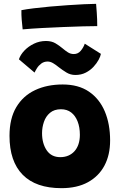

<svg xmlns="http://www.w3.org/2000/svg" viewBox="-20 -970 625 1000"><path d="M300 10Q167 10 98.2 -59.8Q29.5 -129.5 29.5 -262.5Q29.5 -352.5 64.8 -411.8Q100 -471 162.5 -500.5Q225 -530 306.5 -530Q388.5 -530 443.2 -492.8Q498 -455.5 525.8 -389.8Q553.5 -324 553.5 -238.5Q553.5 -163 524 -107.5Q494.5 -52 438 -21Q381.5 10 300 10ZM294 -151.5Q317 -151.5 335.8 -159.5Q354.5 -167.5 368 -182.5Q381.5 -197.5 388.8 -219.2Q396 -241 396 -268Q396 -307.5 384.2 -337.5Q372.5 -367.5 350.8 -384.2Q329 -401 297.5 -401Q262.5 -401 240.5 -382.5Q218.5 -364 208.8 -335.2Q199 -306.5 199 -276.5Q199 -223 223.2 -187.2Q247.5 -151.5 294 -151.5ZM78.5 -661Q86.5 -685 107.2 -706.8Q128 -728.5 157 -742.5Q186 -756.5 219.5 -756.5Q248.5 -756.5 268.8 -744.5Q289 -732.5 305.5 -718.5Q319.5 -706.5 333.5 -697.5Q347.5 -688.5 364.5 -688.5Q386.5 -688.5 400.8 -705.8Q415 -723 421.5 -742.5L505.5 -689.5Q503.5 -677 493.8 -658.8Q484 -640.5 467.2 -622.2Q450.5 -604 426.8 -591.8Q403 -579.5 372.5 -579.5Q347 -579.5 325.8 -592.5Q304.5 -605.5 286 -620Q271 -632.5 256.5 -641Q242 -649.5 228 -649.5Q209 -649.5 195 -639Q181 -628.5 172.5 -614.8Q164 -601 160 -592ZM486.5 -834Q459.5 -834 412.5 -832.8Q365.5 -831.5 309.2 -829.2Q253 -827 197.5 -824Q142 -821 98 -817Q95 -843 93 -867.8Q91 -892.5 91.5 -917Q116.5 -922 155.8 -926.8Q195 -931.5 241 -935.8Q287 -940 333 -943Q379 -946 417.8 -948Q456.5 -950 480.5 -950Q481.5 -937 484 -903.8Q486.5 -870.5 486.5 -834Z"/></svg>

Font: Grandstander Thin ExtraBold
Style: Regular
Weight: 800
Version: Version 1.200